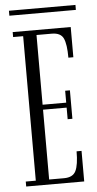

<svg xmlns="http://www.w3.org/2000/svg" viewBox="-56 -832 436 867"><g transform="rotate(-5 162.0 -399.0)"><path d="M27 0V-22.5H72.5V-677.5H27V-700H290V-563H267.5Q267.5 -624 255 -650.8Q242.5 -677.5 202 -677.5H133V-361.5H240V-415.5H261.5V-286.5H240V-339H133V-22.5H200.5Q241 -22.5 254.2 -50Q267.5 -77.5 267.5 -138.5H290V0ZM18.5 -775V-797.5H320V-775Z"/></g></svg>

Font: Imbue 50pt Light
Style: Regular
Weight: 300
Designer: Tyler Finck
Foundry: Etcetera Type Company
Version: Version 1.102; ttfautohint (v1.8.3)